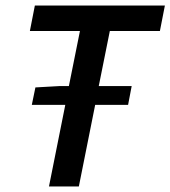

<svg xmlns="http://www.w3.org/2000/svg" viewBox="-20 -674 616 694"><path d="M157 0 216 -295H95L108 -358L197 -363H229L269 -562H88L106 -654H576L558 -562H377L337 -363H456L443 -295H324L265 0Z"/></svg>

Font: Source Sans Pro SemiBold
Style: Italic
Weight: 600
Italic angle: -11°
Designer: Paul D. Hunt
Foundry: Adobe Systems Incorporated
Version: Version 1.095;hotconv 1.0.109;makeotfexe 2.5.65596